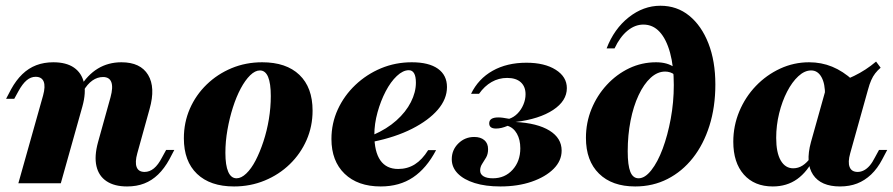

<svg xmlns="http://www.w3.org/2000/svg" viewBox="-20 -651 3172 682"><path d="M431.5 11.3Q386.3 11.3 358.5 -7.3Q330.6 -25.8 322.6 -60.9Q314.5 -96 328.2 -146L372.6 -305.6Q382.3 -341.1 375.4 -359.3Q368.5 -377.4 346 -377.4Q325.8 -377.4 308.1 -364.9Q290.3 -352.4 275.8 -327.4L263.7 -340.3Q290.3 -384.7 327.4 -407.3Q364.5 -429.8 411.3 -429.8Q479 -429.8 506 -385.1Q533.1 -340.3 511.3 -263.7L467.7 -106.5Q458.9 -75 465.3 -57.7Q471.8 -40.3 493.5 -40.3Q511.3 -40.3 526.6 -52.8Q541.9 -65.3 555.6 -91.9L570.2 -118.5H599.2L581.5 -84.7Q563.7 -52.4 541.5 -31Q519.4 -9.7 492.3 0.8Q465.3 11.3 431.5 11.3ZM45.2 0 133.1 -312.1Q141.9 -344.4 135.1 -361.3Q128.2 -378.2 106.5 -378.2Q89.5 -378.2 74.6 -365.7Q59.7 -353.2 45.2 -326.6L30.6 -300H1.6L19.4 -333.9Q37.1 -366.1 59.3 -387.5Q81.5 -408.9 108.9 -419.4Q136.3 -429.8 169.4 -429.8Q215.3 -429.8 242.7 -410.9Q270.2 -391.9 278.2 -356.9Q286.3 -321.8 272.6 -272.6L196 0Z M811.3 11.3Q726.6 11.3 679.8 -33.5Q633.1 -78.2 633.1 -159.7Q633.1 -216.1 654.4 -264.9Q675.8 -313.7 714.1 -350.8Q752.4 -387.9 802.8 -408.9Q853.2 -429.8 911.3 -429.8Q996.8 -429.8 1043.5 -385.1Q1090.3 -340.3 1090.3 -258.1Q1090.3 -202.4 1069 -153.6Q1047.6 -104.8 1009.3 -67.7Q971 -30.6 920.2 -9.7Q869.4 11.3 811.3 11.3ZM820.2 -17.7Q837.1 -17.7 854.8 -34.7Q872.6 -51.6 887.9 -81Q903.2 -110.5 915.7 -148.4Q928.2 -186.3 935.1 -227.8Q941.9 -269.4 941.9 -309.7Q941.9 -354.8 932.3 -377.8Q922.6 -400.8 903.2 -400.8Q886.3 -400.8 868.5 -383.5Q850.8 -366.1 835.1 -336.7Q819.4 -307.3 807.3 -269.4Q795.2 -231.5 787.9 -189.9Q780.6 -148.4 780.6 -108.1Q780.6 -63.7 790.7 -40.7Q800.8 -17.7 820.2 -17.7Z M1332.3 11.3Q1250.8 11.3 1204 -33.9Q1157.3 -79 1157.3 -157.3Q1157.3 -212.9 1179.8 -262.1Q1202.4 -311.3 1242.3 -349.2Q1282.3 -387.1 1333.5 -408.5Q1384.7 -429.8 1442.7 -429.8Q1503.2 -429.8 1535.5 -406.9Q1567.7 -383.9 1567.7 -341.9Q1567.7 -299.2 1535.1 -261.3Q1502.4 -223.4 1443.5 -193.5Q1384.7 -163.7 1305.6 -147.6V-171.8Q1354 -192.7 1387.9 -223Q1421.8 -253.2 1439.5 -288.3Q1457.3 -323.4 1457.3 -357.3Q1457.3 -379.8 1450.8 -390.7Q1444.4 -401.6 1432.3 -401.6Q1411.3 -401.6 1389.5 -381Q1367.7 -360.5 1350 -326.6Q1332.3 -292.7 1321 -252Q1309.7 -211.3 1309.7 -171.8Q1309.7 -112.1 1331 -81.5Q1352.4 -50.8 1394.4 -50.8Q1427.4 -50.8 1453.6 -67.3Q1479.8 -83.9 1500.8 -117.7H1529Q1495.2 -53.2 1447.2 -21Q1399.2 11.3 1332.3 11.3Z M1757.3 11.3Q1704.8 11.3 1666.1 -0.8Q1627.4 -12.9 1606 -34.7Q1584.7 -56.5 1584.7 -85.5Q1584.7 -118.5 1608.1 -141.5Q1631.5 -164.5 1664.5 -164.5Q1687.1 -164.5 1700.4 -153.2Q1713.7 -141.9 1713.7 -121Q1713.7 -104 1706.9 -91.9Q1700 -79.8 1692.7 -69Q1685.5 -58.1 1685.5 -45.2Q1685.5 -32.3 1697.2 -25Q1708.9 -17.7 1730.6 -17.7Q1773.4 -17.7 1800.8 -48Q1828.2 -78.2 1828.2 -124.2Q1828.2 -154.8 1816.1 -176.2Q1804 -197.6 1783.1 -204Q1771.8 -199.2 1761.7 -196.8Q1751.6 -194.4 1741.9 -194.4Q1717.7 -194.4 1717.7 -212.9Q1717.7 -233.9 1750 -233.9Q1758.1 -233.9 1766.5 -232.7Q1775 -231.5 1788.7 -229Q1805.6 -234.7 1818.5 -248Q1831.5 -261.3 1839.1 -279.4Q1846.8 -297.6 1846.8 -316.1Q1846.8 -343.5 1829.8 -358.9Q1812.9 -374.2 1781.5 -374.2Q1751.6 -374.2 1726.2 -359.7Q1700.8 -345.2 1681.5 -317.7H1653.2Q1679 -371 1729.8 -399.6Q1780.6 -428.2 1850 -428.2Q1914.5 -428.2 1954 -403.2Q1993.5 -378.2 1993.5 -337.9Q1993.5 -292.7 1944.8 -260.5Q1896 -228.2 1811.3 -217.7Q1888.7 -213.7 1931.9 -187.1Q1975 -160.5 1975 -116.1Q1975 -79.8 1946.4 -51.2Q1917.7 -22.6 1868.5 -5.6Q1819.4 11.3 1757.3 11.3Z M2236.3 11.3Q2154 11.3 2107.7 -34.3Q2061.3 -79.8 2061.3 -161.3Q2061.3 -215.3 2081 -263.7Q2100.8 -312.1 2135.5 -349.6Q2170.2 -387.1 2214.9 -408.5Q2259.7 -429.8 2310.5 -429.8Q2350 -429.8 2375 -412.1L2375.8 -385.5Q2369.4 -391.1 2360.5 -394Q2351.6 -396.8 2342.7 -396.8Q2315.3 -396.8 2291.1 -374.6Q2266.9 -352.4 2248.4 -312.9Q2229.8 -273.4 2219.8 -222.2Q2209.7 -171 2209.7 -113.7Q2209.7 -63.7 2219 -40.7Q2228.2 -17.7 2248.4 -17.7Q2271 -17.7 2293.5 -46.4Q2316.1 -75 2333.9 -122.6Q2351.6 -170.2 2362.5 -229Q2373.4 -287.9 2373.4 -349.2Q2373.4 -415.3 2360.1 -463.7Q2346.8 -512.1 2323 -537.9Q2299.2 -563.7 2265.3 -563.7Q2235.5 -563.7 2208.9 -541.9Q2182.3 -520.2 2162.9 -479H2134.7Q2161.3 -548.4 2213.3 -589.5Q2265.3 -630.6 2325.8 -630.6Q2384.7 -630.6 2428.2 -595.2Q2471.8 -559.7 2496.4 -496.8Q2521 -433.9 2521 -350.8Q2521 -271 2500 -204.4Q2479 -137.9 2441.1 -89.9Q2403.2 -41.9 2351.2 -15.3Q2299.2 11.3 2236.3 11.3Z M2725 11.3Q2659.7 11.3 2622.2 -31Q2584.7 -73.4 2584.7 -147.6Q2584.7 -204 2606 -255.2Q2627.4 -306.5 2664.9 -345.6Q2702.4 -384.7 2751.2 -407.3Q2800 -429.8 2854 -429.8Q2897.6 -429.8 2935.9 -414.1Q2974.2 -398.4 3009.7 -366.1L2910.5 -311.3Q2911.3 -353.2 2898 -377Q2884.7 -400.8 2861.3 -400.8Q2837.9 -400.8 2815.7 -380.2Q2793.5 -359.7 2775.8 -325.4Q2758.1 -291.1 2747.6 -248.4Q2737.1 -205.6 2737.1 -161.3Q2737.1 -108.9 2753.2 -81Q2769.4 -53.2 2797.6 -53.2Q2815.3 -53.2 2830.6 -62.9Q2846 -72.6 2860.5 -92.7H2873.4Q2848.4 -41.1 2811.7 -14.9Q2775 11.3 2725 11.3ZM2963.7 11.3Q2896 11.3 2868.1 -30.2Q2840.3 -71.8 2860.5 -146L2916.1 -344.4Q2972.6 -361.3 3014.1 -381.5Q3055.6 -401.6 3091.9 -432.3L3108.1 -410.5Q3096.8 -400.8 3088.7 -390.3Q3080.6 -379.8 3074.6 -366.1Q3068.5 -352.4 3062.9 -331.5L3000 -106.5Q2991.1 -75 2998 -57.7Q3004.8 -40.3 3026.6 -40.3Q3037.9 -40.3 3048.8 -46Q3059.7 -51.6 3069.4 -62.9Q3079 -74.2 3087.9 -91.9L3102.4 -118.5H3131.5L3113.7 -84.7Q3096.8 -52.4 3074.2 -31Q3051.6 -9.7 3024.6 0.8Q2997.6 11.3 2963.7 11.3Z"/></svg>

Font: Playfair 5pt SemiExpanded Light Black
Style: Italic
Weight: 900
Italic angle: -15.6°
Version: Version 2.001;gftools[0.9.30]